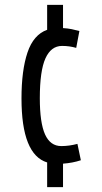

<svg xmlns="http://www.w3.org/2000/svg" viewBox="-20 -661 416 786"><path d="M173 105V4Q68 -28 68 -258Q68 -373 92.5 -446Q117 -519 173 -539V-641H238V-546Q257 -545 274 -541.5Q291 -538 305 -534L292 -465Q278 -469 264 -471Q250 -473 234 -473Q189 -473 166 -422Q143 -371 143 -259Q143 -158 164.5 -110.5Q186 -63 231 -63Q263 -63 297 -72L311 -5Q278 6 238 9V105Z"/></svg>

Font: Georama Condensed
Style: Regular
Weight: 400
Width: 3
Designer: Jean-Baptiste Levee
Foundry: Production Type
Version: Version 1.000